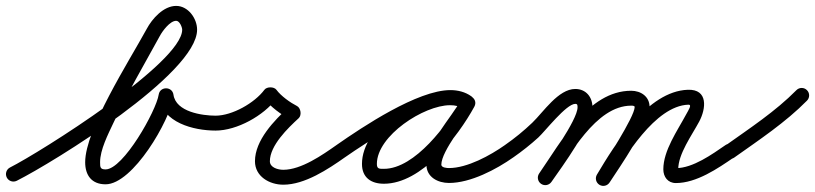

<svg xmlns="http://www.w3.org/2000/svg" viewBox="-32 -584 2734 644"><path d="M24.3 22.3C24.3 22.3 24.3 22.3 24.3 22.3C148.3 -40.2 629.1 -336.4 629.1 -484.4C629.1 -522.3 599 -564.2 558.9 -564.2C516.5 -564.2 478.3 -521.4 459.9 -486.7C459.9 -486.7 459.9 -486.8 460 -486.9C460 -486.9 460.1 -487 460.1 -487C399.1 -375.7 253.7 -149.5 253.7 -39.9C253.7 3.9 275.4 34.2 322.1 34.2C413.8 34.2 538 -180.2 549.7 -259.3C551.8 -273.5 538.5 -280.6 525.1 -280.6C511.7 -280.7 498.3 -273.7 500.2 -259.5C512.5 -172.3 617.5 -146.1 691 -146C704.8 -146 716 -157.2 716 -171C716 -184.8 704.8 -196 691 -196C646.3 -196.1 557.9 -208.5 549.8 -266.5C547.8 -280.6 536.4 -287.7 525.1 -287.8C513.7 -287.8 502.4 -280.8 500.3 -266.7C492.3 -213 381.7 -15.8 322.1 -15.8C304.1 -15.8 303.7 -23.2 303.7 -39.9C303.7 -81.8 330.5 -133.5 347.8 -170.5C394.6 -270.6 450.8 -366.1 503.9 -463C503.9 -463 504 -463.1 504 -463.1C504.1 -463.2 504.1 -463.3 504.1 -463.3C512.7 -479.6 538.1 -514.2 558.9 -514.2C570.8 -514.2 579.1 -492 579.1 -484.4C579.1 -372.7 102.3 -73 1.7 -22.3C-10.6 -16.1 -15.5 -1.1 -9.3 11.3C-3.1 23.6 11.9 28.5 24.3 22.3Z M666 -171C666 -157.2 677.2 -146 691 -146C762.7 -146 852.6 -196 895.1 -253.1C899.1 -258.5 887 -261.2 875 -261.3C862.9 -261.3 850.8 -258.7 854.8 -253.2C874.7 -226.1 911.7 -198.9 941.7 -183.7C948.1 -180.5 949.3 -193.1 947.6 -205.3C945.9 -217.4 941.3 -229.2 936.1 -224.4C887.7 -179.9 823.2 -113.4 823.2 -43.2C823.2 8.1 872 35.5 918.2 35.5C990.5 35.5 1068.4 -16.4 1125.4 -56.6C1136.7 -64.5 1139.4 -80.1 1131.4 -91.4C1123.5 -102.7 1107.9 -105.4 1096.6 -97.4C1096.6 -97.4 1096.6 -97.4 1096.6 -97.4C1049.4 -64.2 978.4 -14.5 918.2 -14.5C901.1 -14.5 873.2 -21.5 873.2 -43.2C873.2 -96.1 933.8 -154.4 969.9 -187.6C975.2 -192.5 977 -201 975.9 -209.1C974.7 -217.3 970.7 -225 964.3 -228.3C941.4 -239.9 910.4 -262.1 895.2 -282.8C891.2 -288.2 883.1 -291 875.1 -291C867 -291 859 -288.4 854.9 -282.9C821.9 -238.5 746.9 -196 691 -196C677.2 -196 666 -184.8 666 -171Z M1090.5 -62.7C1098.4 -51.4 1114 -48.6 1125.3 -56.5C1198.4 -107.5 1388.3 -231.8 1478.6 -231.8C1492.8 -231.8 1507.8 -229 1519.5 -220.7C1532.4 -211.4 1546 -217.9 1553 -228.8C1560 -239.6 1560.3 -254.7 1546.5 -262.6C1523.6 -275.9 1504.4 -281.1 1477.3 -281.1C1361.7 -281.1 1182.1 -157.8 1182.1 -34.2C1182.1 11.8 1212.8 32.3 1255.7 32.3C1382.6 32.3 1504 -125.6 1558.9 -226C1566.9 -240.6 1560 -253.9 1549 -259.9C1538 -265.9 1523.1 -264.6 1515.1 -250C1480.3 -186.6 1398.3 -102.8 1398.3 -31.6C1398.3 10.3 1437 29.7 1474 29.7C1546.6 29.7 1632.4 -15.6 1690.4 -56.6C1701.7 -64.5 1704.4 -80.1 1696.4 -91.4C1688.5 -102.7 1672.9 -105.4 1661.6 -97.4C1612.6 -62.8 1535.5 -20.3 1474 -20.3C1467.3 -20.3 1448.3 -21.5 1448.3 -31.6C1448.3 -77.9 1532.4 -177.5 1558.9 -226C1566.9 -240.6 1560 -253.9 1549 -259.9C1538 -265.9 1523.1 -264.6 1515.1 -250C1470.4 -168.3 1360.2 -17.7 1255.7 -17.7C1239.9 -17.7 1232.1 -17.3 1232.1 -34.2C1232.1 -129.1 1390.3 -231.1 1477.3 -231.1C1495.8 -231.1 1506.4 -228.1 1521.5 -219.4C1535.2 -211.4 1548.4 -217.3 1555 -227.5C1561.6 -237.6 1561.4 -252.1 1548.5 -261.3C1528.2 -275.8 1503.3 -281.8 1478.6 -281.8C1368.6 -281.8 1184.4 -158.7 1096.7 -97.5C1085.4 -89.6 1082.6 -74 1090.5 -62.7Z M1655.5 -62.7C1663.4 -51.4 1679 -48.6 1690.3 -56.5C1719.4 -76.8 1747.3 -98.9 1773.6 -122.8C1796 -143.3 1867.3 -235.6 1897.6 -235.6C1905 -235.6 1905.2 -231 1905.2 -224C1905.2 -181.4 1803.9 -41.6 1776.5 -2.3C1768.6 9 1771.4 24.6 1782.7 32.5C1794 40.4 1809.6 37.6 1817.5 26.3C1817.5 26.3 1817.5 26.3 1817.5 26.3C1853.8 -25.7 1955.2 -162.9 1955.2 -224C1955.2 -258.5 1933.5 -285.6 1897.6 -285.6C1840.8 -285.6 1790.7 -208.2 1753.4 -172.4C1724.9 -145.1 1694.2 -120.1 1661.7 -97.5C1650.4 -89.6 1647.6 -74 1655.5 -62.7ZM1817.5 26.3C1817.5 26.3 1817.5 26.3 1817.5 26.3C1878.7 -61.5 1965.7 -229.6 2085.1 -229.6C2088.3 -229.6 2096.8 -229.8 2096.8 -225.1C2096.8 -192.2 1995.2 -36.6 1971.1 0.3C1963.5 11.9 1966.8 27.4 1978.3 34.9C1989.9 42.5 2005.4 39.2 2012.9 27.7C2012.9 27.7 2012.9 27.7 2012.9 27.7C2047.3 -25 2146.8 -167.6 2146.8 -225.1C2146.8 -260.2 2117.6 -279.6 2085.1 -279.6C1940.6 -279.6 1849.3 -106.8 1776.5 -2.3C1768.6 9 1771.4 24.6 1782.7 32.5C1794 40.4 1809.6 37.6 1817.5 26.3ZM2013.1 27.3C2013.1 27.3 2013.1 27.3 2013.1 27.3C2062.8 -55.9 2165.1 -228.9 2276.9 -232.9C2290.3 -233.4 2277.5 -215.3 2269.2 -199.8C2239.9 -145.2 2192.9 -79 2192.9 -16.1C2192.9 9.2 2208 30 2235 30C2304.3 30 2375.4 -18.7 2430.2 -56.4C2441.5 -64.2 2444.4 -79.8 2436.6 -91.2C2428.8 -102.5 2413.2 -105.4 2401.8 -97.6C2357 -66.8 2292.2 -20 2235 -20C2233.8 -20 2237.3 -19.4 2238.3 -18.8C2242.5 -16.4 2242.9 -10.7 2242.9 -16.1C2242.9 -68 2288.5 -130 2313.2 -176.2C2336.3 -219.1 2344.1 -285.3 2275.1 -282.9C2139.7 -278 2031.2 -100.6 1970.2 1.7C1963.1 13.6 1967 28.9 1978.8 36C1990.7 43.1 2006 39.2 2013.1 27.3Z M2395.6 -61.2C2403.6 -49.9 2419.2 -47.3 2430.5 -55.3C2513.9 -114.5 2602.9 -173.4 2674.8 -246.5C2684.5 -256.3 2684.4 -272.1 2674.5 -281.8C2664.7 -291.5 2648.9 -291.4 2639.2 -281.5C2639.2 -281.5 2639.2 -281.5 2639.2 -281.5C2569.4 -210.6 2482.4 -153.6 2401.5 -96C2390.3 -88 2387.6 -72.4 2395.6 -61.2Z"/></svg>

Font: FRB American Cursive Guidelines Semibold
Style: Italic
Weight: 600
Italic angle: -25°
Version: Version 2.0;Modular Font Editor K font №1